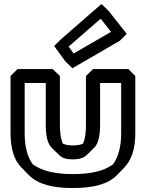

<svg xmlns="http://www.w3.org/2000/svg" viewBox="-20 -895 733 965"><path d="M104 -478H210V-269C210 -211 219 -173 240 -152L276 -117L277 -116C293 -100 315 -94 346 -94C378 -94 401 -101 417 -117L453 -152C474 -173 483 -211 483 -269V-478H589V-226C589 -158 575 -106 548 -69C502 -35 436 -20 346 -20C256 -20 190 -36 145 -69C117 -107 104 -158 104 -226ZM68 -548 33 -513V-226C33 -147 51 -89 90 -50H91L126 -14C171 31 243 50 346 50C449 50 522 31 567 -14L602 -50C641 -89 660 -146 660 -226V-513L625 -548H448L412 -513V-269C412 -227 408 -196 397 -173C384 -167 366 -164 346 -164C326 -164 310 -167 296 -173C286 -195 281 -227 281 -269V-513L245 -548ZM325 -661 486 -801 538 -735 350 -626ZM288 -699 252 -664 308 -587 344 -552 582 -690 617 -725 526 -840 490 -875Z"/></svg>

Font: Hussar Press
Style: Bold
Weight: 700
Foundry: Cannot Into Space Fonts
Version: Version 1.43